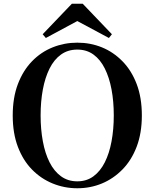

<svg xmlns="http://www.w3.org/2000/svg" viewBox="-20 -987 825 1026"><path d="M422 -967 578 -804 562 -784 353 -896H433L225 -784L208 -804L364 -967ZM393 19Q324 19 261.5 -6.5Q199 -32 151 -81Q103 -130 75.5 -202.5Q48 -275 48 -370Q48 -465 75.5 -537.5Q103 -610 151 -659.5Q199 -709 261.5 -734Q324 -759 393 -759Q463 -759 524.5 -734Q586 -709 634.5 -659.5Q683 -610 710.5 -537.5Q738 -465 738 -370Q738 -276 710.5 -203.5Q683 -131 634.5 -81.5Q586 -32 524.5 -6.5Q463 19 393 19ZM393 -18Q443 -18 479.5 -45Q516 -72 540 -119.5Q564 -167 576 -231.5Q588 -296 588 -370Q588 -445 576 -509Q564 -573 540 -621Q516 -669 479.5 -695.5Q443 -722 393 -722Q343 -722 306 -695.5Q269 -669 245 -621Q221 -573 209 -509Q197 -445 197 -370Q197 -296 209 -231.5Q221 -167 245 -119.5Q269 -72 306 -45Q343 -18 393 -18Z"/></svg>

Font: Noto Serif TC
Style: Bold
Weight: 700
Designer: Ryoko NISHIZUKA 西塚涼子 (kana & ideographs); Frank Grießhammer (Latin, Greek & Cyrillic); Wenlong ZHANG 张文龙 (bopomofo); San
Foundry: Adobe
Version: Version 2.002-H1;hotconv 1.1.0;makeotfexe 2.6.0